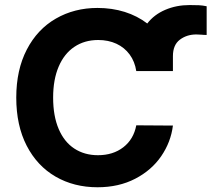

<svg xmlns="http://www.w3.org/2000/svg" viewBox="-20 -749 857 778"><path d="M532.2 -460.9Q526.4 -499.5 505.4 -528.1Q484.4 -556.6 451.7 -571.8Q418.9 -586.9 377.9 -586.9Q322.8 -586.9 281.5 -559.3Q240.2 -531.7 217.8 -479.2Q195.3 -426.8 195.3 -353.5Q195.3 -278.8 217.8 -226.3Q240.2 -173.8 281.2 -147Q322.3 -120.1 377 -120.1Q438 -120.1 479.7 -152.3Q521.5 -184.6 532.2 -241.2L680.7 -240.2Q672.4 -173.3 633.3 -116.2Q594.2 -59.1 527.8 -24.7Q461.4 9.8 375 9.8Q279.8 9.8 205.1 -33.4Q130.4 -76.7 88.1 -158.7Q45.9 -240.7 45.9 -353.5Q45.9 -465.8 88.6 -548.1Q131.3 -630.4 206.3 -673.6Q281.2 -716.8 375 -716.8Q434.1 -716.8 485.4 -700.7Q536.6 -684.6 576.7 -653.8Q604.5 -689.9 649.7 -709.2Q694.8 -728.5 748 -728.5Q771 -728.5 786.1 -727.8Q801.3 -727.1 817.4 -723.6V-607.4Q804.7 -607.4 796.9 -608.4L775.4 -609.4Q736.8 -609.4 708.7 -588.1Q680.7 -566.9 680.7 -521.5V-460.9Z"/></svg>

Font: Pretendard JP
Style: Bold
Weight: 700
Designer: Base glyphs from Inter by Rasmus Andersson; Hangeul glyphs from Noto Sans CJK(Source Han Sans) by Jang Soo-young and Kan
Foundry: Kil Hyung-jin
Version: Version 1.309